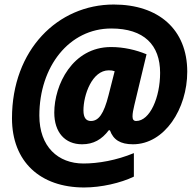

<svg xmlns="http://www.w3.org/2000/svg" viewBox="-20 -744 867 849"><path d="M352 85C428 85 514 65 572 37V-67C495 -35 414 -21 349 -21C237 -21 154 -95 154 -233C154 -450 286 -618 472 -618C617 -618 688 -545 688 -422C688 -313 643 -209 582 -209C571 -209 566 -216 566 -229C566 -243 569 -258 574 -279L628 -504C582 -523 528 -536 471 -536C300 -536 220 -368 220 -246C220 -159 267 -106 343 -106C393 -106 430 -127 461 -168H466C481 -126 512 -106 568 -106C708 -106 808 -263 808 -427C808 -614 681 -724 483 -724C235 -724 33 -523 33 -221C33 -29 158 85 352 85ZM382 -209C361 -209 349 -223 349 -256C349 -324 387 -433 461 -433C472 -433 479 -432 487 -429L460 -323C439 -240 416 -209 382 -209Z"/></svg>

Font: Noto Sans SemiCondensed Black
Style: Italic
Weight: 900
Width: 4
Italic angle: -12°
Designer: Monotype Design Team
Foundry: Monotype Imaging Inc.
Version: Version 2.013